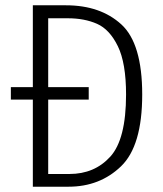

<svg xmlns="http://www.w3.org/2000/svg" viewBox="-20 -705 616 725"><path d="M517 -348Q517 -154 437 -77Q357 0 239 0H104V-329H21V-376H104V-685H229Q359 -685 438 -613Q517 -541 517 -348ZM456 -348Q456 -467 425 -530.5Q394 -594 346.5 -615Q299 -636 236 -636H162V-376H315V-329H162V-48H242Q337 -48 396.5 -113.5Q456 -179 456 -348Z"/></svg>

Font: Fira Sans Condensed Light
Style: Regular
Weight: 300
Width: 3
Designer: bBox Type GmbH & Carrois Corporate GbR & Edenspiekermann AG
Foundry: bBox Type GmbH & Carrois Corporate GbR & Edenspiekermann AG
Version: Version 4.301